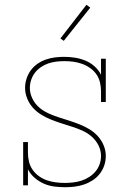

<svg xmlns="http://www.w3.org/2000/svg" viewBox="-20 -776 540 804"><path d="M253 8Q230 8 207 5Q184 2 163.5 -7Q143 -16 125 -31.5Q107 -47 97 -67V0H77V-181H97V-136Q97 -117 101.5 -98.5Q106 -80 117 -64.5Q128 -49 143.5 -38Q159 -27 176.5 -21Q194 -15 213 -12.5Q232 -10 251 -10Q268 -10 286 -12Q304 -14 321 -19.5Q338 -25 353 -34.5Q368 -44 379.5 -57.5Q391 -71 397 -88Q403 -105 403 -123Q403 -146 392.5 -167Q382 -188 364.5 -203.5Q347 -219 326 -228.5Q305 -238 283 -245Q261 -252 239 -259Q217 -266 195.5 -274.5Q174 -283 154 -295Q134 -307 118.5 -324Q103 -341 94 -363Q85 -385 85 -408Q85 -427 91 -446Q97 -465 108.5 -481Q120 -497 136.5 -508.5Q153 -520 171.5 -526.5Q190 -533 209.5 -535.5Q229 -538 248 -538Q271 -538 293.5 -534.5Q316 -531 337 -522.5Q358 -514 375.5 -498.5Q393 -483 403 -463V-530H423V-349H403V-394Q403 -413 398.5 -431.5Q394 -450 383.5 -465Q373 -480 357.5 -491Q342 -502 324 -508.5Q306 -515 287.5 -517.5Q269 -520 250 -520Q233 -520 216 -518Q199 -516 182.5 -510.5Q166 -505 151.5 -495Q137 -485 126.5 -471.5Q116 -458 110.5 -441.5Q105 -425 105 -408Q105 -385 115.5 -363.5Q126 -342 143 -327Q160 -312 181.5 -302Q203 -292 225 -285Q247 -278 269 -271Q291 -264 312.5 -255.5Q334 -247 354 -235Q374 -223 389.5 -206Q405 -189 414 -167.5Q423 -146 423 -123Q423 -102 416.5 -83Q410 -64 397.5 -48Q385 -32 368 -21Q351 -10 332 -3.5Q313 3 293 5.5Q273 8 253 8ZM247 -605 233 -615 342 -756 358 -744Z"/></svg>

Font: Iosevka Slab Thin
Style: Regular
Weight: 100
Monospace: yes
Designer: Belleve Invis
Foundry: Belleve Invis
Version: Version 11.1.0; ttfautohint (v1.8.3)